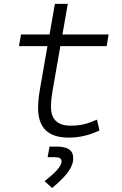

<svg xmlns="http://www.w3.org/2000/svg" viewBox="-20 -694 626 982"><path d="M331.1 9.8C396 9.8 443.8 -6.3 488.8 -26.4L476.1 -82C423.3 -59.1 391.1 -51.3 340.3 -51.3C274.4 -51.3 240.7 -83.5 240.7 -147.9C240.7 -188 246.6 -217.3 258.8 -287.1L288.6 -458H525.4L535.6 -517.6H299.3L326.7 -674.3H260.7L233.4 -517.6H87.4L77.1 -458H222.7L192.9 -287.1C180.2 -215.8 174.8 -184.1 174.8 -141.6C174.8 -40.5 226.6 9.8 331.1 9.8ZM246.6 267.6C304.7 218.3 354.5 169.4 354.5 115.7C354.5 74.7 327.1 55.7 270 55.7H233.4L223.6 109.9H258.8C283.2 109.9 294.9 116.2 294.9 130.9C294.9 158.7 255.4 195.8 208 232.4Z"/></svg>

Font: Cascadia Mono PL Light
Style: Italic
Weight: 300
Italic angle: -10°
Monospace: yes
Designer: Aaron Bell
Foundry: Saja Typeworks
Version: Version 2404.023